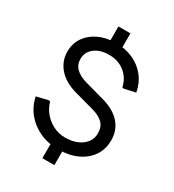

<svg xmlns="http://www.w3.org/2000/svg" viewBox="-214 -926 1042 1151"><g transform="rotate(30 307.0 -350.0)"><path d="M262 106V-40H345V106ZM262 -659V-806H345V-659ZM317 13Q247 13 189.5 -13Q132 -39 93.5 -86Q55 -133 42 -195L121 -214L132 -212Q143 -172 170 -139.5Q197 -107 235.5 -88Q274 -69 317 -69Q364 -69 399.5 -84Q435 -99 455.5 -126Q476 -153 476 -188Q476 -235 449.5 -260Q423 -285 376 -298L241 -335Q158 -358 115 -408Q72 -458 72 -523Q72 -579 101 -621.5Q130 -664 181.5 -688.5Q233 -713 301 -713Q366 -713 419.5 -688.5Q473 -664 507.5 -620Q542 -576 553 -516L476 -499L465 -501Q452 -561 407.5 -596Q363 -631 300 -631Q238 -631 200 -601.5Q162 -572 162 -523Q162 -484 189 -458Q216 -432 267 -418L401 -381Q480 -359 523 -311Q566 -263 566 -193Q566 -131 535 -85Q504 -39 448 -13Q392 13 317 13Z"/></g></svg>

Font: Fustat Medium
Style: Regular
Weight: 500
Designer: Mohamed Gaber, Khaled Hosny, Laura Garcia Mut
Foundry: Kief Type Foundry, Alif Type Foundry, Hard Type Foundry
Version: Version 1.007